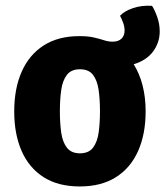

<svg xmlns="http://www.w3.org/2000/svg" viewBox="-20 -641 582 675"><path d="M30 -249Q30 -330 56.5 -389.5Q83 -449 134 -481.5Q185 -514 259 -514Q290 -514 310.2 -509.2Q330.5 -504.5 345.8 -499.5Q361 -494.5 376 -494.5Q396 -494.5 407 -505Q418 -515.5 418 -534Q418 -547 413 -560.8Q408 -574.5 402 -585.5Q416 -601.5 447 -612.2Q478 -623 514.5 -620.5Q523.5 -607 532.5 -582Q541.5 -557 541.5 -530.5Q541.5 -492.5 519 -461Q496.5 -429.5 450 -415Q470.5 -382.5 481.2 -340.8Q492 -299 492 -249.5Q492 -169.5 465.5 -110Q439 -50.5 387.5 -18Q336 14.5 260.5 14.5Q184.5 14.5 133.2 -18.2Q82 -51 56 -110.2Q30 -169.5 30 -249ZM190.5 -249.5Q190.5 -208.5 195.2 -175Q200 -141.5 215.2 -121.8Q230.5 -102 261 -102Q292 -102 307 -121.8Q322 -141.5 326.8 -175Q331.5 -208.5 331.5 -249.5Q331.5 -291 326.8 -324.5Q322 -358 307 -377.8Q292 -397.5 261 -397.5Q230.5 -397.5 215.2 -377.8Q200 -358 195.2 -324.5Q190.5 -291 190.5 -249.5Z"/></svg>

Font: Signika Light
Style: Bold
Weight: 700
Version: Version 2.003;gftools[0.9.32]